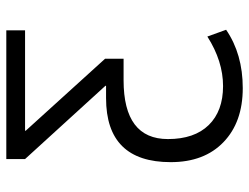

<svg xmlns="http://www.w3.org/2000/svg" viewBox="-110 -450 790 609"><g transform="rotate(-90 284.5 -145.0)"><path d="M75.2 2Q75.2 -203.1 278.3 -203.1H317.4V-205.1L85 -460V-519.5H493.2V-460H174.8V-458L403.3 -206.1V-147.5H335Q148.4 -147.5 148.4 -6.8Q148.4 77.1 192.9 122.6Q237.3 168 316.4 168Q395.5 168 473.6 118.2L495.1 177.7Q418 230.5 310.1 230.5Q202.1 230.5 138.7 169.4Q75.2 108.4 75.2 2Z"/></g></svg>

Font: GenEi M Gothic v2 Regular
Style: Regular
Weight: 400
Version: Version 2.0